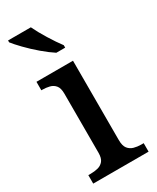

<svg xmlns="http://www.w3.org/2000/svg" viewBox="-197 -824 723 883"><g transform="rotate(-30 164.5 -383.0)"><path d="M21 0V-45H34Q54 -45 72 -49.5Q90 -54 101.5 -68Q113 -82 113 -111V-425Q113 -454 101.5 -468Q90 -482 72 -486.5Q54 -491 34 -491H29V-536H223V-115Q223 -84 234.5 -69.5Q246 -55 264 -50Q282 -45 302 -45H315V0ZM175 -606Q147 -624 113.5 -652.5Q80 -681 52 -710Q24 -739 11 -756V-766H132Q148 -732 174 -690Q200 -648 222 -619V-606Z"/></g></svg>

Font: Noto Serif Tamil Medium
Style: Regular
Weight: 500
Designer: Indian Type Foundry, Tom Grace, and the Monotype Design Team
Foundry: Monotype Imaging Inc.
Version: Version 2.004; ttfautohint (v1.8.4.7-5d5b)